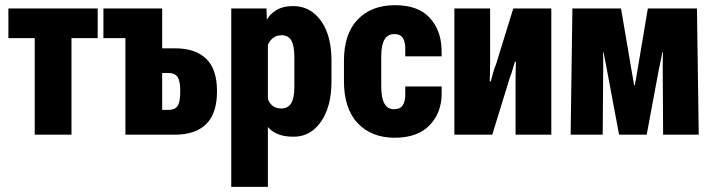

<svg xmlns="http://www.w3.org/2000/svg" viewBox="-20 -517 2739 737"><path d="M12.2 -370.6H113.3V0H254.4V-370.6H355V-484.4H12.2Z M377 -370.6H461.4V0H652.3Q729.5 0 771.2 -40.5Q813 -81.1 813 -167Q813 -252 771.2 -291.7Q729.5 -331.5 652.8 -331.5H602.5V-484.4H377ZM627 -236.8Q650.4 -236.8 661.1 -222.2Q671.9 -207.5 671.9 -167Q671.9 -124.5 661.4 -109.9Q650.9 -95.2 627 -95.2H602.5V-236.8Z M867.7 200.2H1008.3V-29.3Q1023.9 -11.2 1047.9 -1.7Q1071.8 7.8 1107.4 7.8Q1171.9 7.8 1212.2 -50Q1252.4 -107.9 1252.4 -204.6V-285.2Q1252.4 -380.9 1211.9 -437.3Q1171.4 -493.7 1105 -493.7Q1066.9 -493.7 1042 -478.8Q1017.1 -463.9 1005.9 -443.8H1004.4L1002.9 -484.4H867.7ZM1008.3 -137.7V-344.2Q1013.7 -359.4 1027.3 -370.6Q1041 -381.8 1060.5 -381.8Q1086.4 -381.8 1098.1 -361.8Q1109.9 -341.8 1109.9 -297.9V-183.1Q1109.9 -141.1 1097.7 -120.8Q1085.4 -100.6 1059.6 -100.6Q1038.6 -100.6 1025.4 -111.8Q1012.2 -123 1008.3 -137.7Z M1300.3 -205.6Q1300.3 -99.6 1353.3 -43.9Q1406.2 11.7 1495.1 11.7Q1582 11.7 1628.2 -35.4Q1674.3 -82.5 1675.3 -154.8V-185.1H1535.6V-153.8Q1535.6 -127.4 1525.6 -112.5Q1515.6 -97.7 1492.2 -97.7Q1467.8 -97.7 1455.6 -119.4Q1443.4 -141.1 1443.4 -185.1V-300.8Q1443.4 -343.8 1455.8 -365Q1468.3 -386.2 1493.7 -386.2Q1516.6 -386.2 1526.1 -371.6Q1535.6 -356.9 1535.6 -332V-300.8H1675.3L1674.8 -332.5Q1671.4 -404.8 1627.4 -450.9Q1583.5 -497.1 1496.1 -497.1Q1406.2 -497.1 1353.3 -442.4Q1300.3 -387.7 1300.3 -283.7Z M1724.1 0H1869.6L1936 -215.8Q1943.4 -234.4 1947.5 -250Q1951.7 -265.6 1956.5 -280.3H1960.4Q1960 -265.1 1959.5 -244.6Q1959 -224.1 1959 -213.4V0H2096.2V-484.4H1950.2L1884.3 -271Q1876.5 -252 1872.3 -235.6Q1868.2 -219.2 1863.8 -204.6H1859.9Q1860.4 -219.7 1860.8 -240Q1861.3 -260.3 1861.3 -273.9V-484.4H1724.1Z M2170.4 0H2293.5L2295.4 -252.4Q2295.9 -274.9 2295.4 -289.3Q2294.9 -303.7 2294.9 -315.9H2296.9Q2299.3 -303.2 2302 -288.8Q2304.7 -274.4 2309.1 -252.4L2356.4 0H2462.4L2509.3 -252Q2514.2 -275.4 2517.3 -289.6Q2520.5 -303.7 2522.5 -315.9H2524.9Q2524.4 -303.2 2524.2 -289.3Q2523.9 -275.4 2523.9 -251.5L2525.4 0H2662.1L2655.3 -484.4H2466.8L2425.8 -240.7Q2422.4 -219.2 2420.4 -209.5Q2418.5 -199.7 2416 -189H2414.1Q2412.1 -199.7 2410.9 -209.2Q2409.7 -218.8 2405.3 -240.7L2363.8 -484.4H2177.2Z"/></svg>

Font: Roboto Flex
Style: wght 700 wdth 25 opsz 34 GRAD 0.00 slnt 0.00 XTRA 468 XOPQ 96 YOPQ 79 YTLC 514 YTUC 712 YTAS 750 YTDE -203.00 YTFI 738
Weight: 700
Width: 1
Designer: Berlow after Robertson
Foundry: Google
Version: Version 3.100